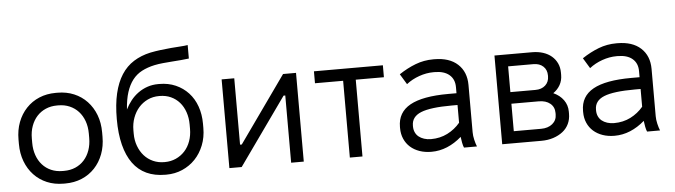

<svg xmlns="http://www.w3.org/2000/svg" viewBox="-47 -925 3939 1121"><g transform="rotate(-5 1922.5 -364.5)"><path d="M286 6H296Q349 6 393 -12.5Q437 -31 469 -65Q501 -99 518.5 -145.5Q536 -192 536 -247V-273Q536 -329 518.5 -375Q501 -421 469 -455Q437 -489 393 -507.5Q349 -526 296 -526H286Q233 -526 189 -507.5Q145 -489 113 -455Q81 -421 63.5 -375Q46 -329 46 -273V-247Q46 -192 63.5 -145.5Q81 -99 113 -65Q145 -31 189 -12.5Q233 6 286 6ZM287 -68Q250 -68 220 -81Q190 -94 168.5 -118Q147 -142 135.5 -175Q124 -208 124 -247V-273Q124 -313 136 -346Q148 -379 169.5 -402.5Q191 -426 221 -439Q251 -452 287 -452H295Q331 -452 361 -439Q391 -426 412.5 -402.5Q434 -379 446 -346Q458 -313 458 -273V-247Q458 -208 446.5 -175Q435 -142 413.5 -118Q392 -94 362 -81Q332 -68 295 -68Z M883 6H888Q939 6 982.5 -13Q1026 -32 1058 -65.5Q1090 -99 1108.5 -145.5Q1127 -192 1127 -247V-272Q1127 -327 1110.5 -373.5Q1094 -420 1063 -453.5Q1032 -487 989 -506Q946 -525 893 -525H887Q853 -525 823.5 -515Q794 -505 769 -487Q744 -469 725 -445Q706 -421 692 -393Q696 -452 709.5 -494Q723 -536 745.5 -565Q768 -594 800.5 -611Q833 -628 875 -637Q899 -642 925.5 -644.5Q952 -647 979 -649Q1006 -651 1031.5 -653Q1057 -655 1078 -658V-737Q1060 -734 1035 -732.5Q1010 -731 980.5 -728.5Q951 -726 919 -722Q887 -718 857 -712Q802 -700 759 -673Q716 -646 687 -601Q658 -556 643 -492Q628 -428 628 -342Q628 -256 644.5 -191Q661 -126 693 -82Q725 -38 772.5 -16Q820 6 883 6ZM882 -68Q847 -68 817 -81.5Q787 -95 765.5 -119Q744 -143 731.5 -176.5Q719 -210 719 -249V-269Q719 -308 731.5 -342Q744 -376 766 -401Q788 -426 818.5 -440.5Q849 -455 886 -455H888Q925 -455 954.5 -441.5Q984 -428 1005 -404Q1026 -380 1037.5 -346.5Q1049 -313 1049 -274V-249Q1049 -210 1037 -176.5Q1025 -143 1003 -119Q981 -95 951 -81.5Q921 -68 886 -68Z M1258 0H1330L1610 -394H1620V0H1694V-520H1618L1342 -131H1332V-520H1258Z M1964 0H2038V-450H2203V-520H1799V-450H1964Z M2442 8Q2490 8 2534.5 -10.5Q2579 -29 2619 -64Q2621 -47 2624.5 -29Q2628 -11 2633 0H2709Q2702 -17 2696.5 -40.5Q2691 -64 2691 -85V-362Q2691 -439 2642 -484Q2593 -529 2505 -529H2499Q2444 -529 2394.5 -510Q2345 -491 2297 -459L2334 -398Q2367 -424 2409.5 -439Q2452 -454 2494 -454H2500Q2556 -454 2586.5 -428Q2617 -402 2617 -356V-320H2569Q2418 -320 2344.5 -279Q2271 -238 2271 -153V-146Q2271 -111 2283.5 -82.5Q2296 -54 2318.5 -34Q2341 -14 2372.5 -3Q2404 8 2442 8ZM2446 -66Q2424 -66 2405.5 -72Q2387 -78 2374 -88.5Q2361 -99 2354 -114.5Q2347 -130 2347 -149V-154Q2347 -206 2402.5 -228.5Q2458 -251 2584 -251H2617V-147Q2586 -110 2542.5 -88Q2499 -66 2446 -66Z M2857 0H3086Q3125 0 3157 -10.5Q3189 -21 3212.5 -39.5Q3236 -58 3248.5 -84.5Q3261 -111 3261 -143V-156Q3261 -194 3239.5 -224Q3218 -254 3180 -271Q3206 -289 3220.5 -315Q3235 -341 3235 -373V-387Q3235 -417 3223.5 -441.5Q3212 -466 3191.5 -483.5Q3171 -501 3142 -510.5Q3113 -520 3077 -520H2857ZM2931 -70V-231H3091Q3133 -231 3158 -210.5Q3183 -190 3183 -155V-146Q3183 -112 3157.5 -91Q3132 -70 3091 -70ZM2931 -299V-450H3079Q3115 -450 3136.5 -430Q3158 -410 3158 -377V-372Q3158 -339 3136 -319Q3114 -299 3078 -299Z M3515 8Q3563 8 3607.5 -10.5Q3652 -29 3692 -64Q3694 -47 3697.5 -29Q3701 -11 3706 0H3782Q3775 -17 3769.5 -40.5Q3764 -64 3764 -85V-362Q3764 -439 3715 -484Q3666 -529 3578 -529H3572Q3517 -529 3467.5 -510Q3418 -491 3370 -459L3407 -398Q3440 -424 3482.5 -439Q3525 -454 3567 -454H3573Q3629 -454 3659.5 -428Q3690 -402 3690 -356V-320H3642Q3491 -320 3417.5 -279Q3344 -238 3344 -153V-146Q3344 -111 3356.5 -82.5Q3369 -54 3391.5 -34Q3414 -14 3445.5 -3Q3477 8 3515 8ZM3519 -66Q3497 -66 3478.5 -72Q3460 -78 3447 -88.5Q3434 -99 3427 -114.5Q3420 -130 3420 -149V-154Q3420 -206 3475.5 -228.5Q3531 -251 3657 -251H3690V-147Q3659 -110 3615.5 -88Q3572 -66 3519 -66Z"/></g></svg>

Font: Fixel Variable
Style: Regular
Weight: 100
Width: 3
Designer: AlfaBravo + MacPaw
Foundry: Kyrylo Tkachov, Marchela Mozhyna, Serhii Makarenko, Maria Weinstein, Zakhar Kryvoshyya
Version: Version 1.211